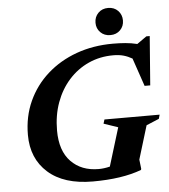

<svg xmlns="http://www.w3.org/2000/svg" viewBox="-59 -921 868 986"><g transform="rotate(-5 375.5 -427.5)"><path d="M415 -48Q442.5 -48 473 -55.5L533.5 -253L460 -278L466.5 -299H751L745 -278L679.5 -250.5L627 -78L632.5 -30.5L631 -24.5Q531 13 380 13Q231 13 149.5 -59.5Q68 -132 68 -254Q68 -348.5 103.8 -427Q139.5 -505.5 204 -563Q268.5 -620.5 355 -651.8Q441.5 -683 543.5 -683Q576.5 -683 607.2 -680.5Q638 -678 668.5 -670.5L718 -705.5H735.5L716 -453H687L637.5 -598Q616 -610.5 593 -617Q570 -623.5 540 -623.5Q471 -623.5 412.5 -597Q354 -570.5 310.5 -522Q267 -473.5 243 -407.8Q219 -342 219 -263.5Q219 -158.5 272.8 -103.2Q326.5 -48 415 -48ZM535 -728Q503.5 -728 483.8 -748Q464 -768 464 -797.5Q464 -827.5 483.8 -847.8Q503.5 -868 535 -868Q566 -868 585.8 -847.8Q605.5 -827.5 605.5 -797.5Q605.5 -768 585.8 -748Q566 -728 535 -728Z"/></g></svg>

Font: Newsreader 16pt
Style: Bold Italic
Weight: 700
Italic angle: -17°
Designer: Hugues Gentile
Foundry: Production Type
Version: Version 1.003; ttfautohint (v1.8.3)